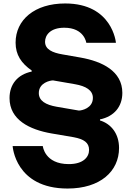

<svg xmlns="http://www.w3.org/2000/svg" viewBox="-20 -862 756 1108"><path d="M370 226C558 226 667 127 667 -8C667 -90 622 -147 557 -167V-173C639 -190 686 -247 686 -326C686 -452 569 -508 444 -530L341 -548C282 -558 240 -577 240 -621C240 -658 269 -702 351 -702C467 -702 478 -615 478 -615H649C649 -615 630 -842 356 -842C179 -842 70 -747 70 -616C70 -545 103 -497 163 -455V-449C81 -432 35 -375 35 -296C35 -170 151 -114 277 -92L406 -70C464 -59 494 -39 494 3C494 45 460 85 377 85C237 85 227 -19 227 -19H53C53 -19 67 226 370 226ZM307 -246C244 -257 204 -280 204 -325C204 -385 270 -398 286 -398L413 -376C476 -365 516 -341 516 -297C516 -237 451 -224 435 -224Z"/></svg>

Font: Be Vietnam Pro ExtraBold
Style: Regular
Weight: 800
Designer: Lam Bao, Tony Le, Vietanh Nguyen
Foundry: Yellow Type Foundry
Version: Version 1.002